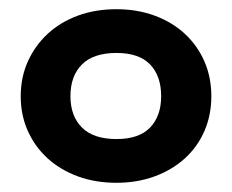

<svg xmlns="http://www.w3.org/2000/svg" viewBox="-20 -769 504 417"><path d="M233 -372Q187 -372 149 -386Q111 -400 83.5 -425Q56 -450 40.5 -484.5Q25 -519 25 -560Q25 -601 40.5 -635.5Q56 -670 83.5 -695.5Q111 -721 149 -735Q187 -749 233 -749Q278 -749 316 -735Q354 -721 381.5 -695.5Q409 -670 424 -635.5Q439 -601 439 -560Q439 -519 424 -484.5Q409 -450 381.5 -425Q354 -400 316 -386Q278 -372 233 -372ZM233 -467Q282 -467 306 -492Q330 -517 330 -560Q330 -604 306 -629Q282 -654 233 -654Q183 -654 158 -629Q133 -604 133 -560Q133 -517 158 -492Q183 -467 233 -467Z"/></svg>

Font: Encode Sans Narrow
Style: ExtraBold
Weight: 800
Designer: Pablo Impallari, Andres Torresi
Foundry: Pablo Impallari, Andres Torresi
Version: Version 1.000; ttfautohint (v1.00) -l 8 -r 50 -G 200 -x 14 -